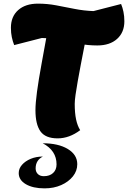

<svg xmlns="http://www.w3.org/2000/svg" viewBox="-20 -735 704 1056"><path d="M297 26Q230 26 202.5 -12.5Q175 -51 175 -129Q175 -167 183.5 -230.5Q192 -294 209 -386.5Q226 -479 249 -606L460 -564Q452 -521 442.5 -473Q433 -425 424 -377.5Q415 -330 407.5 -288Q400 -246 395.5 -214Q391 -182 391 -164Q391 -113 398.5 -78Q406 -43 421 -19Q361 26 297 26ZM515 -485Q464 -485 414 -494.5Q364 -504 313.5 -514.5Q263 -525 210 -526L58 -487Q50 -507 45 -530.5Q40 -554 40 -582Q40 -644 80 -679.5Q120 -715 189 -715Q240 -715 290 -705.5Q340 -696 390.5 -686Q441 -676 494 -674L646 -713Q654 -694 659 -670Q664 -646 664 -618Q664 -557 624 -521Q584 -485 515 -485ZM225 301Q161 301 122 278Q83 255 83 217Q83 192 101 171.5Q119 151 149 138.5Q179 126 216 126Q197 135 186.5 151.5Q176 168 176 191Q176 210 188 222Q200 234 221 234Q253 234 272 216.5Q291 199 291 169Q291 93 215 53Q301 53 353 84.5Q405 116 405 168Q405 205 381 235Q357 265 316.5 283Q276 301 225 301Z"/></svg>

Font: Lemonada
Style: Regular
Weight: 400
Designer: Mohamed Gaber (Arabic), Eduardo Tunni (Latin)
Foundry: Kief Type Foundry
Version: Version 4.005